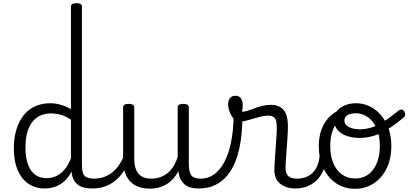

<svg xmlns="http://www.w3.org/2000/svg" viewBox="-20 -1168 2567 1207"><path d="M261 17Q205 17 161 -11.5Q117 -40 92 -96.5Q67 -153 67 -236Q67 -287 77 -330.5Q87 -374 106 -409Q125 -444 152.5 -468.5Q180 -493 216.5 -506Q253 -519 297 -519Q328 -519 361.5 -509.5Q395 -500 426 -482V-1126Q426 -1137 435 -1142.5Q444 -1148 462 -1148Q479 -1148 487 -1142.5Q495 -1137 495 -1126V-132Q495 -82 511 -63.5Q527 -45 573 -45Q583 -45 588 -35.5Q593 -26 592 -14Q591 -2 583.5 7.5Q576 17 560 17Q530 17 507 11Q484 5 468 -8Q452 -21 442.5 -40Q433 -59 430 -85V-90Q407 -46 378 -23Q349 0 319 8.5Q289 17 261 17ZM273 -48Q303 -48 331 -60Q359 -72 383.5 -99.5Q408 -127 426 -173V-416Q393 -438 362 -446.5Q331 -455 299 -455Q270 -455 245 -446Q220 -437 200.5 -420Q181 -403 167.5 -377Q154 -351 147 -317Q140 -283 140 -240Q140 -182 154.5 -138.5Q169 -95 198.5 -71.5Q228 -48 273 -48Z M559 17Q547 17 541 7.5Q535 -2 536 -14Q537 -26 546 -35.5Q555 -45 572 -45Q607 -45 636 -56Q665 -67 689 -87Q713 -107 730.5 -133.5Q748 -160 759 -189Q764 -202 774 -201Q784 -200 791.5 -191Q799 -182 796 -172Q783 -131 761 -96.5Q739 -62 709.5 -36.5Q680 -11 642.5 3Q605 17 559 17Z M923 18Q870 18 832 -2Q794 -22 774 -63Q754 -104 754 -166V-492Q754 -504 762.5 -509.5Q771 -515 788 -515Q806 -515 815 -509.5Q824 -504 824 -492V-169Q824 -129 835.5 -101Q847 -73 871 -59Q895 -45 932 -45Q961 -45 986.5 -54Q1012 -63 1033.5 -80Q1055 -97 1071 -123Q1087 -149 1097 -182V-493Q1097 -504 1105.5 -509.5Q1114 -515 1132 -515Q1149 -515 1158 -509.5Q1167 -504 1167 -493V-139Q1167 -87 1182.5 -66Q1198 -45 1241 -45Q1252 -45 1258 -35.5Q1264 -26 1263 -14Q1262 -2 1253.5 7.5Q1245 17 1228 17Q1200 17 1178.5 11Q1157 5 1142 -7.5Q1127 -20 1117 -38Q1107 -56 1103 -81L1101 -92Q1086 -63 1067 -42.5Q1048 -22 1025 -8.5Q1002 5 976.5 11.5Q951 18 923 18Z M1231 17Q1216 17 1210 7.5Q1204 -2 1206.5 -14Q1209 -26 1218.5 -35.5Q1228 -45 1244 -45Q1287 -45 1324 -70.5Q1361 -96 1388.5 -146Q1416 -196 1431.5 -269.5Q1447 -343 1449 -438Q1449 -447 1457.5 -451Q1466 -455 1476.5 -454.5Q1487 -454 1495.5 -449Q1504 -444 1504 -434Q1503 -319 1484.5 -234.5Q1466 -150 1430.5 -94.5Q1395 -39 1344.5 -11Q1294 17 1231 17Z M1834 17Q1810 17 1787.5 10.5Q1765 4 1746 -9.5Q1727 -23 1716 -45Q1705 -67 1705 -98Q1705 -125 1707.5 -159.5Q1710 -194 1712.5 -231.5Q1715 -269 1717.5 -304.5Q1720 -340 1720 -367Q1720 -410 1708 -425.5Q1696 -441 1667 -441Q1640 -441 1606 -431.5Q1572 -422 1539 -412.5Q1506 -403 1482 -403Q1465 -403 1449.5 -421Q1434 -439 1424 -464.5Q1414 -490 1414 -514Q1414 -529 1419.5 -541Q1425 -553 1435 -559.5Q1445 -566 1460 -566Q1486 -566 1496 -547.5Q1506 -529 1506 -504Q1506 -494 1504.5 -484Q1503 -474 1501 -466Q1515 -465 1534.5 -471Q1554 -477 1577.5 -486Q1601 -495 1627.5 -502Q1654 -509 1681 -509Q1718 -509 1742.5 -494.5Q1767 -480 1778.5 -450Q1790 -420 1790 -372Q1790 -345 1787.5 -309Q1785 -273 1782.5 -235.5Q1780 -198 1777.5 -165.5Q1775 -133 1775 -112Q1775 -76 1793.5 -60.5Q1812 -45 1847 -45Q1859 -45 1865.5 -35.5Q1872 -26 1871 -14Q1870 -2 1861 7.5Q1852 17 1834 17Z M1835 17Q1823 17 1817 7.5Q1811 -2 1812 -14Q1813 -26 1822 -35.5Q1831 -45 1848 -45Q1879 -45 1904 -55Q1929 -65 1947 -83.5Q1965 -102 1975.5 -128Q1986 -154 1989 -186Q1990 -199 2001 -203.5Q2012 -208 2022.5 -203.5Q2033 -199 2032 -186Q2029 -137 2013.5 -99.5Q1998 -62 1972 -36Q1946 -10 1911.5 3.5Q1877 17 1835 17Z M2213 19Q2145 19 2093.5 -15.5Q2042 -50 2013 -110.5Q1984 -171 1984 -250Q1984 -305 2000 -351Q2016 -397 2047.5 -430Q2079 -463 2125 -481.5Q2171 -500 2231 -500L2230 -463Q2190 -463 2158 -448Q2126 -433 2103 -404.5Q2080 -376 2068 -337.5Q2056 -299 2056 -250Q2056 -189 2075 -143Q2094 -97 2129.5 -71.5Q2165 -46 2213 -46Q2249 -46 2277.5 -60.5Q2306 -75 2326 -102Q2346 -129 2357 -166.5Q2368 -204 2368 -250Q2368 -315 2347.5 -361Q2327 -407 2292.5 -431.5Q2258 -456 2217 -456Q2183 -456 2164 -444Q2145 -432 2145 -410Q2145 -391 2160 -378.5Q2175 -366 2197 -360.5Q2219 -355 2241 -355Q2275 -355 2310 -365Q2345 -375 2387.5 -401Q2430 -427 2486 -473Q2496 -481 2506 -479Q2516 -477 2521.5 -468Q2527 -459 2527 -448Q2527 -437 2517 -429Q2455 -377 2406.5 -349Q2358 -321 2318 -311Q2278 -301 2239 -301Q2200 -301 2163 -312.5Q2126 -324 2103 -350Q2080 -376 2080 -418Q2080 -448 2098.5 -470.5Q2117 -493 2148.5 -506Q2180 -519 2217 -519Q2278 -519 2328.5 -485.5Q2379 -452 2409.5 -391.5Q2440 -331 2440 -250Q2440 -203 2429.5 -161.5Q2419 -120 2398.5 -87Q2378 -54 2350 -30.5Q2322 -7 2287.5 6Q2253 19 2213 19Z"/></svg>

Font: Playwrite CL Light
Style: Regular
Weight: 300
Designer: Veronika Burian, José Scaglione
Foundry: TypeTogether
Version: Version 1.002